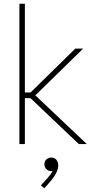

<svg xmlns="http://www.w3.org/2000/svg" viewBox="-20 -772 517 1029"><path d="M84 0V-752H113.3V-276.4H155.3L130.9 -263.7L383.8 -511.7H425.8L160.2 -252V-269.5L445.3 0H402.3L130.9 -257.8L155.3 -246.1H113.3V0ZM217.8 237.3 199.2 221.7 235.4 181.6Q246.1 168.9 252.7 159.9Q259.3 150.9 262 143.3Q264.6 135.7 263.7 127.9L277.3 126Q272.9 134.8 267.6 140.1Q262.2 145.5 253.9 145.5Q240.7 145.5 229.2 134.8Q217.8 124 217.8 107.4Q217.8 91.8 229.2 82Q240.7 72.3 253.9 72.3Q272.5 72.3 282.2 84.5Q292 96.7 292 115.2Q292 130.4 285.4 145.8Q278.8 161.1 270.3 173.8Q261.7 186.5 255.9 193.4Z"/></svg>

Font: Reddit Sans ExtraLight
Style: Regular
Weight: 250
Designer: Stephen Hutchings
Foundry: Reddit
Version: Version 1.014